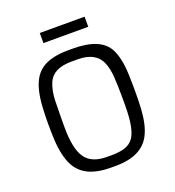

<svg xmlns="http://www.w3.org/2000/svg" viewBox="-161 -1042 1072 1178"><g transform="rotate(-20 374.5 -453.0)"><path d="M360.8 9.8Q187 9.8 131.3 -99.6Q98.6 -163.1 92.8 -269Q90.3 -318.8 90.3 -377.4Q90.3 -436 93.8 -488.5Q97.2 -541 107.2 -583.5Q117.2 -626 135.5 -658.4Q153.8 -690.9 183.6 -712.9Q245.1 -756.8 360.8 -756.8H391.1Q572.3 -756.8 623 -659.2Q654.8 -598.1 658.7 -489.3Q660.6 -436 660.6 -376.7Q660.6 -317.4 657.7 -267.3Q654.8 -217.3 645.5 -174.8Q636.2 -132.3 618.4 -98.1Q600.6 -64 570.3 -40Q507.8 9.8 391.1 9.8ZM390.1 -60.5Q443.8 -60.5 479.2 -72.3Q514.6 -84 535.2 -113.3Q573.2 -167.5 573.2 -321.3V-374Q573.2 -447.8 569.3 -505.4Q565.4 -563 548.3 -602.5Q513.2 -684.6 396 -684.6H355Q235.8 -684.6 202.6 -607.9Q181.6 -559.1 179.7 -492.7Q177.7 -426.3 177.7 -374V-321.3Q177.7 -177.2 220.7 -118.2Q262.2 -60.5 360.8 -60.5ZM232.9 -916H525.4V-850.1H232.9Z"/></g></svg>

Font: Armata
Style: Regular
Weight: 400
Designer: Viktoriya Grabowska
Foundry: Viktoriya Grabowska
Version: Version 1.002